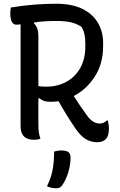

<svg xmlns="http://www.w3.org/2000/svg" viewBox="-20 -740 640 1026"><path d="M196 2Q187 4 179.5 5.5Q172 7 161 7Q90 7 90 -66V-610Q75 -608 68 -608Q35 -608 35 -670Q35 -687 38 -700Q106 -711 165.5 -715.5Q225 -720 279 -720Q365 -720 420.5 -692.5Q476 -665 503.5 -617.5Q531 -570 531 -511V-493Q531 -399 486 -330Q441 -261 374 -227Q390 -202 406.5 -177.5Q423 -153 442 -127Q459 -102 476.5 -91Q494 -80 513 -80Q535 -80 550 -96H556Q559 -85 560.5 -75Q562 -65 562 -53Q562 -13 545 4Q529 20 498 20Q465 20 437 2.5Q409 -15 382 -55Q357 -92 335 -127.5Q313 -163 293 -199Q272 -196 251 -196Q229 -196 215.5 -200.5Q202 -205 191 -215L185 -214V-87Q185 -56 187 -37.5Q189 -19 196 2ZM185 -545V-280Q199 -277 227 -277Q288 -277 335 -303Q382 -329 409 -377Q436 -425 436 -492V-506Q436 -536 431 -558Q426 -580 415 -597Q387 -615 356 -621.5Q325 -628 280 -628Q247 -628 217.5 -626Q188 -624 163 -620L161 -615Q185 -595 185 -545ZM269 70Q280 67 288 65.5Q296 64 307 64Q333 64 345 72.5Q357 81 357 101Q357 140 345.5 178.5Q334 217 317 243Q309 257 300.5 261.5Q292 266 281 266Q252 266 231 255Q252 214 260.5 171Q269 128 269 70Z"/></svg>

Font: Recursive Mn Csl St
Style: Regular
Weight: 400
Monospace: yes
Version: Version 1.079;hotconv 1.0.112;makeotfexe 2.5.65598; ttfautoh